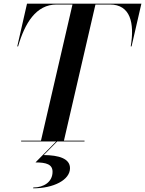

<svg xmlns="http://www.w3.org/2000/svg" viewBox="-20 -770 790 1045"><path d="M95 -4.5V0H285.5L173 114C233 114 266 125 266 165C266 220.5 218 250.5 161 250.5V255C270.5 255 361 210 361 145.5C361 93 300.5 74.5 218 74L291 0H440V-4.5H328L499.5 -745.5H578C690 -745.5 713 -644.5 691.5 -517.5H696L749.5 -750H127L74 -517.5H78.5C115 -643.5 176 -745.5 288 -745.5H374.5L203 -4.5Z"/></svg>

Font: Bodoni* 36pt Medium
Style: Italic
Weight: 500
Italic angle: -13°
Version: Version 2.3